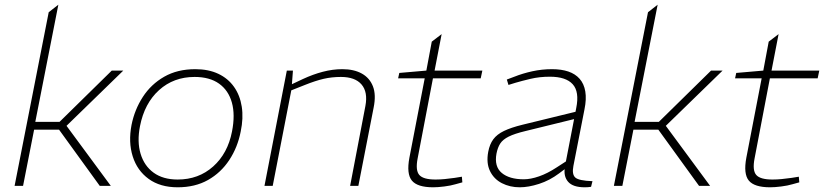

<svg xmlns="http://www.w3.org/2000/svg" viewBox="-20 -790 3502 816"><path d="M42 0 187 -738 228 -770 130 -272H233L455 -490H504L246 -239H125L78 0ZM404 0 228 -243 257 -263 451 0Z M735 6Q661 6 612 -29.5Q563 -65 544 -125.5Q525 -186 539 -259Q552 -324 587 -378Q622 -432 678 -464Q734 -496 810 -496Q866 -496 907.5 -476.5Q949 -457 974.5 -421Q1000 -385 1007.5 -336.5Q1015 -288 1003 -231Q990 -164 954.5 -110Q919 -56 864 -25Q809 6 735 6ZM735 -27Q824 -27 886 -82.5Q948 -138 966 -231Q980 -302 965.5 -354Q951 -406 911 -434.5Q871 -463 807 -463Q718 -463 656 -407Q594 -351 575 -254Q562 -188 577.5 -136.5Q593 -85 633 -56Q673 -27 735 -27Z M1104 0 1199 -490H1225L1220 -424L1214 -429L1267 -454Q1310 -474 1352 -485Q1394 -496 1435 -496Q1484 -496 1517.5 -477.5Q1551 -459 1565 -423Q1579 -387 1568 -333L1503 0H1468L1533 -340Q1544 -399 1516.5 -431Q1489 -463 1429 -463Q1390 -463 1355.5 -455Q1321 -447 1276 -429L1218 -406L1139 0Z M1821 6Q1754 6 1730.5 -22.5Q1707 -51 1720 -120L1785 -457H1672L1677 -480L1792 -490L1815 -613L1857 -645L1827 -490H2030L2023 -457H1820L1755 -117Q1745 -66 1762 -46.5Q1779 -27 1831 -27Q1851 -27 1870.5 -29Q1890 -31 1912 -34L1943 -39L1945 -15L1916 -7Q1896 -1 1868.5 2.5Q1841 6 1821 6Z M2492 4Q2486 5 2479 5.5Q2472 6 2465 6Q2415 6 2394.5 -17.5Q2374 -41 2381 -80L2382 -88L2429 -331Q2443 -400 2414 -432Q2385 -464 2317 -464Q2273 -464 2235 -455Q2197 -446 2170 -438L2141 -429L2134 -452L2166 -464Q2201 -478 2242 -487Q2283 -496 2326 -496Q2366 -496 2395.5 -486Q2425 -476 2443.5 -455Q2462 -434 2467.5 -401.5Q2473 -369 2464 -325L2417 -85Q2410 -49 2425 -35.5Q2440 -22 2498 -20ZM2189 6Q2147 6 2113 -11.5Q2079 -29 2062.5 -63Q2046 -97 2055 -145Q2061 -177 2076.5 -198Q2092 -219 2122 -233.5Q2152 -248 2201 -260L2451 -321L2445 -290L2213 -233Q2167 -222 2142 -209.5Q2117 -197 2106 -180Q2095 -163 2090 -137Q2080 -82 2112.5 -55Q2145 -28 2206 -28Q2235 -28 2271 -40.5Q2307 -53 2345 -78L2410 -120L2408 -92L2356 -53Q2316 -23 2271 -8.5Q2226 6 2189 6Z M2589 0 2734 -738 2775 -770 2677 -272H2780L3002 -490H3051L2793 -239H2672L2625 0ZM2951 0 2775 -243 2804 -263 2998 0Z M3253 6Q3186 6 3162.5 -22.5Q3139 -51 3152 -120L3217 -457H3104L3109 -480L3224 -490L3247 -613L3289 -645L3259 -490H3462L3455 -457H3252L3187 -117Q3177 -66 3194 -46.5Q3211 -27 3263 -27Q3283 -27 3302.5 -29Q3322 -31 3344 -34L3375 -39L3377 -15L3348 -7Q3328 -1 3300.5 2.5Q3273 6 3253 6Z"/></svg>

Font: REM Thin
Style: Italic
Weight: 250
Italic angle: -11°
Designer: Octavio Pardo
Foundry: Ashler Design
Version: Version 1.005;gftools[0.9.28]